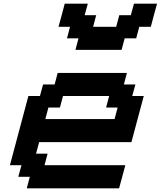

<svg xmlns="http://www.w3.org/2000/svg" viewBox="-20 -1020 871 1040"><path d="M125 0H625Q630.9 -21 642.1 -62.5Q653.3 -104 658.7 -125H221.2L237.8 -187.5H175.3L191.9 -250H691.9Q703.1 -292 725.3 -375.2Q747.6 -458.5 758.8 -500H696.3L713.4 -562.5H650.9L667.5 -625H292.5L275.9 -562.5H213.4L196.3 -500H133.8Q117.2 -437.5 83.7 -312.5Q50.3 -187.5 33.7 -125H96.2L79.1 -62.5H141.6ZM600.6 -375H225.6L242.2 -437.5H304.7L321.3 -500H571.3L554.7 -437.5H617.2ZM388.7 -750H638.7L655.3 -812.5H717.8L734.4 -875H796.9Q802.2 -896 813.5 -937.5Q824.7 -979 830.6 -1000H705.6L688.5 -937.5H626L609.4 -875H484.4L501 -937.5H438.5L455.6 -1000H330.6Q325.2 -979 314 -937.3Q302.7 -895.5 296.9 -875H359.4L342.8 -812.5H405.3Z"/></svg>

Font: Faithful 32x
Style: Oblique
Weight: 400
Foundry: Faithful Resource Pack
Version: Version 1.0; January 27, 2023